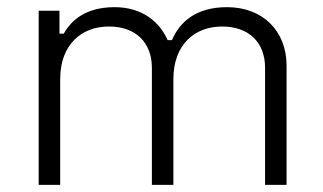

<svg xmlns="http://www.w3.org/2000/svg" viewBox="-20 -516 902 536"><path d="M88 0H148V-295C148 -391 207 -442 284 -442C360 -442 404 -396 404 -327V0H464V-295C464 -391 523 -442 600 -442C676 -442 720 -396 720 -327V0H780V-333C780 -430 713 -496 614 -496C527 -496 482 -455 460 -404H448C426 -454 378 -496 300 -496C218 -496 178 -458 158 -422H146V-486H88Z"/></svg>

Font: Meta Space Icons
Style: Regular
Weight: 400
Designer: Meta Pool / Florian Karsten
Foundry: Meta Pool / Florian Karsten
Version: Version 2.000;Glyphs 3.1.1 (3144)